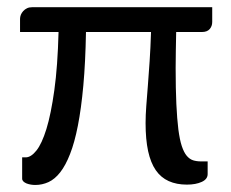

<svg xmlns="http://www.w3.org/2000/svg" viewBox="-20 -522 656 546"><path d="M583.5 -459.5V-501.5H71.5C65.8 -501.5 60.9 -500.5 56.8 -498.5C52.6 -496.5 49 -493.8 46 -490.5C43 -487.2 40.8 -483.6 39.2 -479.8C37.8 -475.9 37 -472.2 37 -468.5V-431H146.5C144.8 -366 140.8 -310.8 134.5 -265.5C128.2 -220.2 120.7 -183.4 112 -155.2C103.3 -127.1 93.8 -106.6 83.5 -93.8C73.2 -80.9 63 -74.5 53 -74.5H43V-14C43 -11 44.2 -8.3 46.5 -6C48.8 -3.7 51.9 -1.8 55.8 -0.2C59.6 1.2 63.7 2.3 68 3C72.3 3.7 76.5 4 80.5 4C93.5 4 106 1.2 118 -4.2C130 -9.8 141.1 -19 151.2 -32C161.4 -45 170.8 -62.3 179.2 -84C187.8 -105.7 195.2 -132.6 201.5 -164.8C207.8 -196.9 213 -235 217 -279C221 -323 223.5 -373.7 224.5 -431H409.5C408.5 -400.7 407.2 -372.9 405.5 -347.8C403.8 -322.6 402.2 -299.5 400.5 -278.5C398.8 -257.5 397.3 -238.2 396 -220.8C394.7 -203.2 394 -187 394 -172C394 -141 396.4 -114.4 401.2 -92.2C406.1 -70.1 413.3 -52 423 -38C432.7 -24 444.9 -13.7 459.8 -7C474.6 -0.3 491.8 3 511.5 3C528.5 3 542.6 0.4 553.8 -4.8C564.9 -9.9 570.5 -17.3 570.5 -27V-63H551.5C543.2 -63 535.7 -64.1 529 -66.2C522.3 -68.4 516.3 -72.7 511 -79C505.7 -85.3 501 -94.5 497 -106.5C493 -118.5 489.8 -134.3 487.2 -154C484.8 -173.7 482.8 -197.8 481.5 -226.2C480.2 -254.8 479.5 -288.8 479.5 -328.5C479.5 -345.2 479.7 -361.7 480 -378C480.3 -394.3 480.7 -412 481 -431H554.5C564.2 -431 571.4 -433.8 576.2 -439.2C581.1 -444.8 583.5 -451.5 583.5 -459.5Z"/></svg>

Font: LatoLatin
Style: Regular
Weight: 400
Designer: Lukasz Dziedzic with Adam Twardoch and Botio Nikoltchev
Foundry: tyPoland Lukasz Dziedzic
Version: Version 2.015; 2015-08-06; http://www.latofonts.com/